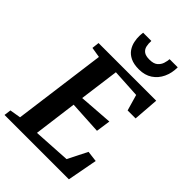

<svg xmlns="http://www.w3.org/2000/svg" viewBox="-289 -1103 1216 1216"><g transform="rotate(45 319.5 -494.5)"><path d="M-6 0 0 -46.5 74 -59 157 -682.5 87.5 -694 93 -743H609.5L596.5 -571.5H525L494 -679L301.5 -690L266 -423.5L493 -440L479 -343L257.5 -355.5L219.5 -65L469.5 -80L535.5 -211L608.5 -202L570.5 0ZM391.5 -805.5Q345 -805.5 315.5 -820Q286 -834.5 270.2 -857.8Q254.5 -881 248.8 -908Q243 -935 244 -960Q244.5 -967.5 245 -974.8Q245.5 -982 246.5 -989H320Q318.5 -963.5 323.2 -942.5Q328 -921.5 344.5 -909Q361 -896.5 395 -896.5Q432 -896.5 450.5 -912.2Q469 -928 475.8 -949.8Q482.5 -971.5 483.5 -989H556.5Q556.5 -937.5 537 -896Q517.5 -854.5 480.8 -830Q444 -805.5 391.5 -805.5Z"/></g></svg>

Font: Merriweather 20pt
Style: Bold Italic
Weight: 700
Italic angle: -7.8°
Version: Version 2.101